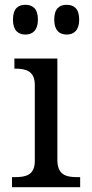

<svg xmlns="http://www.w3.org/2000/svg" viewBox="-20 -780 384 800"><path d="M86 -636C115 -636 138 -653 138 -698C138 -745 115 -760 86 -760C56 -760 34 -745 34 -698C34 -653 56 -636 86 -636ZM258 -636C287 -636 310 -653 310 -698C310 -745 287 -760 258 -760C228 -760 206 -745 206 -698C206 -653 228 -636 258 -636ZM30 0H314V-42H301C256 -42 219 -51 219 -114V-536H40V-494H43C87 -494 125 -485 125 -426V-109C125 -50 87 -42 43 -42H30Z"/></svg>

Font: Noto Serif
Style: Regular
Weight: 400
Designer: Monotype Design Team
Foundry: Monotype Imaging Inc.
Version: Version 2.015